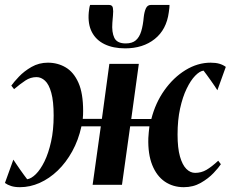

<svg xmlns="http://www.w3.org/2000/svg" viewBox="-30 -768 958 798"><path d="M53 10Q31.5 10 16.5 5.2Q1.5 0.5 -9.5 -7.5L25.5 -104.5Q30.5 -97 38 -85.8Q45.5 -74.5 53.8 -62.8Q62 -51 69.8 -40.5Q77.5 -30 83 -23Q100 -25.5 119 -44.2Q138 -63 154.8 -97Q171.5 -131 182.2 -179Q193 -227 193 -287.5Q193 -347 183.2 -382.2Q173.5 -417.5 157.2 -432.5Q141 -447.5 122 -447.5Q97 -447.5 75.8 -433.5Q54.5 -419.5 28.5 -397.5L17 -412Q27 -426.5 48.5 -449.2Q70 -472 101 -489.8Q132 -507.5 169 -507.5Q210 -507.5 243.2 -487.8Q276.5 -468 296 -424.2Q315.5 -380.5 315.5 -307Q315.5 -299.5 315.2 -290.5Q315 -281.5 314 -274H393.5L424.5 -502.5H547L515.5 -273.5H599Q616 -340.5 653.5 -393.2Q691 -446 741.2 -476.8Q791.5 -507.5 845.5 -507.5Q867 -507.5 882 -503Q897 -498.5 908.5 -490L873.5 -393Q868.5 -401 861 -412Q853.5 -423 845.2 -434.8Q837 -446.5 829.2 -457Q821.5 -467.5 816 -474.5Q800 -472.5 781.2 -453.2Q762.5 -434 745.8 -399.5Q729 -365 718.5 -317Q708 -269 708 -209Q708 -152.5 718 -117.5Q728 -82.5 744.5 -66Q761 -49.5 781 -49.5Q806.5 -49.5 828 -62Q849.5 -74.5 877 -100L888 -85.5Q879 -71.5 857.5 -48.8Q836 -26 804.5 -8Q773 10 734 10Q689 10 655 -13.2Q621 -36.5 602.8 -82Q584.5 -127.5 586.5 -194Q587 -204 588.2 -216.8Q589.5 -229.5 591 -243H511L477 0H355L389 -243H308.5Q296 -185.5 270.2 -139Q244.5 -92.5 210 -59.2Q175.5 -26 135.2 -8Q95 10 53 10ZM423 -747.5Q437 -747.5 439.2 -735.2Q441.5 -723 439.5 -703Q439 -697 438.2 -687.8Q437.5 -678.5 437 -673Q434 -634 445.2 -610.8Q456.5 -587.5 492.5 -587.5Q519.5 -587.5 534.5 -600.5Q549.5 -613.5 557 -638.2Q564.5 -663 567.5 -697.5Q570 -719.5 576.5 -733.5Q583 -747.5 597.5 -747.5H674.5Q674.5 -742.5 674 -735.8Q673.5 -729 671.5 -716.5Q662 -645 613.2 -606Q564.5 -567 490 -567Q440.5 -567 404.8 -584.2Q369 -601.5 351.8 -634.8Q334.5 -668 339 -717.5Q340 -725 341 -732.8Q342 -740.5 344.5 -747.5Z"/></svg>

Font: Merriweather 144pt SemiBold
Style: Italic
Weight: 600
Italic angle: -7.8°
Version: Version 2.101